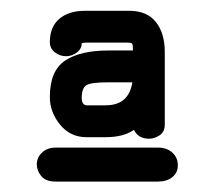

<svg xmlns="http://www.w3.org/2000/svg" viewBox="-20 -485 400 359"><path d="M228.5 -394.5Q228.5 -401.4 227.1 -403.3Q225.6 -405.3 218.8 -405.3H141.6Q134.8 -405.3 132.8 -404.3Q132.8 -393.6 123.5 -386.7Q114.3 -379.9 103.5 -379.9Q91.8 -379.9 82.5 -387.2Q73.2 -394.5 73.2 -406.2Q73.2 -434.6 90.8 -449.7Q108.4 -464.8 138.7 -464.8H221.7Q254.9 -464.8 271.5 -443.8Q288.1 -422.9 288.1 -387.7V-252Q288.1 -238.3 278.3 -231.9Q268.6 -225.6 258.8 -225.6Q238.3 -225.6 230.5 -242.2Q210.9 -228.5 177.7 -228.5H141.6Q111.3 -228.5 92.3 -252Q73.2 -275.4 73.2 -303.7Q73.2 -352.5 101.6 -371.6Q129.9 -390.6 182.6 -390.6H228.5ZM275.4 -209Q292 -209 302.2 -199.7Q312.5 -190.4 312.5 -175.8Q312.5 -162.1 302.2 -153.8Q292 -145.5 275.4 -145.5H84Q65.4 -145.5 57.1 -155.8Q48.8 -166 48.8 -177.7Q48.8 -190.4 58.6 -199.7Q68.4 -209 84 -209ZM132.8 -301.8Q132.8 -289.1 141.6 -288.1H177.7Q220.7 -288.1 227.5 -331.1H182.6Q150.4 -331.1 141.6 -325.7Q132.8 -320.3 132.8 -301.8Z"/></svg>

Font: Jura
Style: DemiBold
Weight: 600
Version: Version 2.4